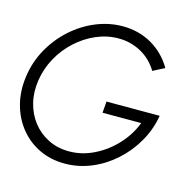

<svg xmlns="http://www.w3.org/2000/svg" viewBox="-106 -821 957 943"><g transform="rotate(15 373.0 -349.0)"><path d="M302.5 13Q230.5 13 172 -15.2Q113.5 -43.5 73.2 -93.8Q33 -144 15.8 -209.8Q-1.5 -275.5 9 -350.5Q19.5 -427 56 -492.8Q92.5 -558.5 147.5 -608Q202.5 -657.5 269 -685Q335.5 -712.5 405.5 -712.5Q486.5 -712.5 552.5 -674.8Q618.5 -637 659 -568.5L600.5 -538Q568 -592 515 -620.8Q462 -649.5 400.5 -649.5Q342.5 -649.5 287.8 -626Q233 -602.5 187.8 -561.2Q142.5 -520 112.2 -465.5Q82 -411 72.5 -349.5Q63 -288 76.5 -233.8Q90 -179.5 122.2 -138.5Q154.5 -97.5 201.8 -74Q249 -50.5 307.5 -50.5Q372.5 -50.5 433.5 -80.5Q494.5 -110.5 542.2 -161.5Q590 -212.5 614.5 -276.5H418L422.5 -334.5H693Q681 -263 645 -200Q609 -137 555.5 -89Q502 -41 437 -14Q372 13 302.5 13Z"/></g></svg>

Font: Urbanist Light
Style: Italic
Weight: 300
Italic angle: -8°
Designer: Corey Hu
Foundry: Corey Hu
Version: Version 1.330; ttfautohint (v1.8.4.7-5d5b)